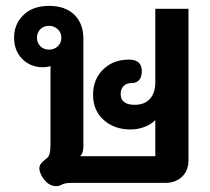

<svg xmlns="http://www.w3.org/2000/svg" viewBox="-20 -623 714 654"><path d="M171 11Q143 11 123 -22Q114 -39 114 -49Q114 -58 119.5 -65.5Q125 -73 137 -82Q146 -88 149 -99.5Q152 -111 152 -132V-398Q141 -394 126 -394Q84 -394 56 -422Q28 -450 28 -495Q28 -541 60 -572Q92 -603 147 -603Q202 -603 233 -573Q264 -543 264 -491V-125Q264 -101 253 -91H509V-214Q496 -200 473 -191Q450 -182 425 -182Q369 -182 333 -214.5Q297 -247 297 -300Q297 -353 331.5 -386.5Q366 -420 419 -420Q463 -420 463 -381Q463 -340 427 -340Q411 -340 401 -330Q391 -320 391 -303Q391 -266 439 -266Q472 -266 490.5 -286Q509 -306 509 -343V-593H622V-77Q622 -42 600 -21Q578 0 542 0H223Q201 0 190 6Q182 11 171 11ZM189 -495Q189 -512 176.5 -523.5Q164 -535 147 -535Q129 -535 117.5 -523.5Q106 -512 106 -495Q106 -477 117.5 -465.5Q129 -454 147 -454Q165 -454 177 -465.5Q189 -477 189 -495Z"/></svg>

Font: Niramit SemiBold
Style: Regular
Weight: 600
Designer: Katatrad Aksorn Co.,Ltd.
Foundry: Cadson Demak Co.,Ltd.
Version: Version 1.001; ttfautohint (v1.6)